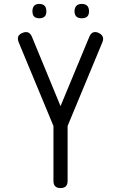

<svg xmlns="http://www.w3.org/2000/svg" viewBox="-20 -957 665 977"><path d="M324 -316 501 -742C503.7 -748.7 505 -754.7 505 -760C504.3 -773.3 496.3 -783.3 481 -790C475 -792.7 469.3 -794 464 -794C451.3 -794 441.7 -786.3 435 -771C361.7 -594.3 312.7 -476.3 288 -417C223.3 -574.3 174.7 -692.3 142 -771C132.7 -792.3 117 -798.7 95 -790C79 -784 71 -774.3 71 -761C71 -755 72.3 -748.7 75 -742C163.7 -528.7 222.7 -386.7 252 -316V-36C252 -12 264 0 288 0C312 0 324 -12 324 -36ZM180 -937C156.7 -937 145 -924.3 145 -899C145 -875.7 156.7 -864 180 -864C204 -864 216 -875.7 216 -899C216 -924.3 204 -937 180 -937ZM396 -937C372 -937 359.7 -924.3 359 -899C359.7 -875.7 372 -864 396 -864C420.7 -864 433 -875.7 433 -899C433 -924.3 420.7 -937 396 -937Z"/></svg>

Font: Semi-Coder
Style: Regular
Weight: 400
Version: 0.1000